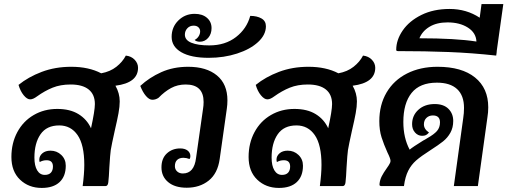

<svg xmlns="http://www.w3.org/2000/svg" viewBox="-20 -914 2492 943"><path d="M547 -493Q568 -456 568 -416Q568 -391 562 -358Q556 -325 544 -274Q528 -202 524 -177Q521 -157 517 -91Q515 -44 512 -19Q510 0 498 0H386Q394 -62 394 -104Q394 -203 361 -250.5Q328 -298 271 -298Q209 -298 179 -254.5Q149 -211 149 -140Q149 -100 162.5 -77.5Q176 -55 200 -55Q220 -55 230 -66Q240 -77 240 -96Q240 -127 209 -127Q190 -127 175 -118Q173 -124 173 -130Q173 -148 188 -161Q203 -174 228 -174Q259 -174 281 -153Q303 -132 303 -100Q303 -48 272.5 -19.5Q242 9 185 9Q121 9 78.5 -31.5Q36 -72 36 -143Q36 -211 65 -265Q94 -319 145.5 -349Q197 -379 261 -379Q324 -379 365.5 -353.5Q407 -328 427 -284Q446 -371 446 -403Q446 -450 415.5 -474.5Q385 -499 327 -499Q277 -499 238.5 -483.5Q200 -468 161 -440Q153 -434 144.5 -430Q136 -426 128 -426Q113 -426 96.5 -446Q80 -466 71 -497Q119 -536 185 -561Q251 -586 330 -586Q416 -586 477 -554Q521 -562 551.5 -586Q582 -610 598 -641Q625 -638 641.5 -620.5Q658 -603 658 -581Q658 -507 547 -493Z M773 -92Q773 -136 799.5 -160.5Q826 -185 865 -185Q888 -185 901.5 -174.5Q915 -164 915 -147Q915 -138 911 -133Q895 -139 881 -139Q861 -139 850 -128.5Q839 -118 839 -98Q839 -82 850 -72Q861 -62 878 -62Q934 -62 943 -139L977 -378Q980 -396 980 -413Q980 -499 892 -499Q852 -499 820 -481.5Q788 -464 759 -434Q745 -424 728 -424Q713 -424 697 -442.5Q681 -461 669 -492Q713 -533 772 -559.5Q831 -586 904 -586Q994 -586 1045.5 -543.5Q1097 -501 1097 -421Q1097 -400 1094 -380L1059 -133Q1049 -62 1005 -27Q961 8 897 8Q839 8 806 -19.5Q773 -47 773 -92Z M823 -733Q823 -781 856 -813.5Q889 -846 936 -846Q974 -846 996.5 -826.5Q1019 -807 1019 -776Q1019 -747 1002.5 -728Q986 -709 961 -709Q953 -709 946 -711.5Q939 -714 936 -718Q948 -724 955.5 -735.5Q963 -747 963 -760Q963 -772 954.5 -780Q946 -788 931 -788Q912 -788 900 -775Q888 -762 888 -744Q888 -717 920 -704Q952 -691 1008 -691Q1086 -691 1139 -732Q1192 -773 1209 -836Q1242 -836 1264 -823.5Q1286 -811 1286 -785Q1286 -743 1247.5 -707.5Q1209 -672 1144.5 -651Q1080 -630 1005 -630Q918 -630 870.5 -657.5Q823 -685 823 -733Z M1712 -493Q1733 -456 1733 -416Q1733 -391 1727 -358Q1721 -325 1709 -274Q1693 -202 1689 -177Q1686 -157 1682 -91Q1680 -44 1677 -19Q1675 0 1663 0H1551Q1559 -62 1559 -104Q1559 -203 1526 -250.5Q1493 -298 1436 -298Q1374 -298 1344 -254.5Q1314 -211 1314 -140Q1314 -100 1327.5 -77.5Q1341 -55 1365 -55Q1385 -55 1395 -66Q1405 -77 1405 -96Q1405 -127 1374 -127Q1355 -127 1340 -118Q1338 -124 1338 -130Q1338 -148 1353 -161Q1368 -174 1393 -174Q1424 -174 1446 -153Q1468 -132 1468 -100Q1468 -48 1437.5 -19.5Q1407 9 1350 9Q1286 9 1243.5 -31.5Q1201 -72 1201 -143Q1201 -211 1230 -265Q1259 -319 1310.5 -349Q1362 -379 1426 -379Q1489 -379 1530.5 -353.5Q1572 -328 1592 -284Q1611 -371 1611 -403Q1611 -450 1580.5 -474.5Q1550 -499 1492 -499Q1442 -499 1403.5 -483.5Q1365 -468 1326 -440Q1318 -434 1309.5 -430Q1301 -426 1293 -426Q1278 -426 1261.5 -446Q1245 -466 1236 -497Q1284 -536 1350 -561Q1416 -586 1495 -586Q1581 -586 1642 -554Q1686 -562 1716.5 -586Q1747 -610 1763 -641Q1790 -638 1806.5 -620.5Q1823 -603 1823 -581Q1823 -507 1712 -493Z M2378 -387Q2378 -362 2374 -338L2327 0H2209L2255 -333Q2259 -358 2259 -384Q2259 -445 2225 -476.5Q2191 -508 2126 -508Q2042 -508 2001.5 -457.5Q1961 -407 1961 -315Q1961 -237 1992 -179Q2007 -192 2059 -224Q2066 -227 2078 -235Q2112 -254 2126.5 -271Q2141 -288 2141 -313Q2141 -347 2106 -347Q2087 -347 2074.5 -335Q2062 -323 2062 -303Q2062 -280 2087 -263Q2079 -254 2072 -250.5Q2065 -247 2053 -247Q2033 -247 2018.5 -263Q2004 -279 2004 -304Q2004 -347 2035 -375Q2066 -403 2115 -403Q2159 -403 2182.5 -379.5Q2206 -356 2206 -320Q2206 -287 2192 -262Q2178 -237 2156 -219.5Q2134 -202 2095 -177Q2048 -147 2024 -126Q2000 -105 1985 -75.5Q1970 -46 1964 0H1854Q1849 0 1846 -2Q1843 -4 1844 -11Q1846 -31 1855 -48.5Q1864 -66 1879 -87Q1881 -90 1889.5 -102.5Q1898 -115 1898 -124Q1898 -135 1883 -165Q1865 -205 1854 -239.5Q1843 -274 1843 -319Q1843 -399 1878.5 -459.5Q1914 -520 1979 -553Q2044 -586 2129 -586Q2248 -586 2313 -533.5Q2378 -481 2378 -387Z M2420 -666Q2420 -658 2419 -654L2417 -641Q2298 -654 2183.5 -658.5Q2069 -663 1935 -663Q1926 -663 1926 -669Q1926 -718 1958 -764.5Q1990 -811 2049.5 -840.5Q2109 -870 2188 -870Q2271 -870 2336 -827L2345 -894H2452ZM2320 -710Q2318 -753 2278 -778.5Q2238 -804 2178 -804Q2125 -804 2089.5 -782.5Q2054 -761 2040 -726Q2217 -726 2320 -710Z"/></svg>

Font: Krub SemiBold
Style: Italic
Weight: 600
Italic angle: -8°
Designer: Ekaluck Peanpanawate
Foundry: Cadson Demak Co.,Ltd.
Version: Version 1.000; ttfautohint (v1.6)